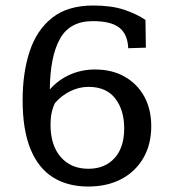

<svg xmlns="http://www.w3.org/2000/svg" viewBox="-20 -665 617 696"><path d="M299.8 11.2Q225.1 11.2 171.9 -22.2Q118.7 -55.7 90.3 -125.2Q62 -194.8 62 -301.8Q62 -401.4 87.6 -479Q113.3 -556.6 169.4 -600.8Q225.6 -645 317.9 -645Q383.8 -645 429.4 -629.9Q475.1 -614.7 507.3 -592.8L508.8 -492.2L444.8 -490.2Q442.9 -540.5 412.8 -564.5Q382.8 -588.4 316.4 -588.4Q232.9 -588.4 197.3 -524.2Q161.6 -460 160.6 -340.8Q192.4 -376.5 234.4 -394.8Q276.4 -413.1 324.2 -413.1Q386.2 -413.1 432.1 -387Q478 -360.8 503.2 -314.7Q528.3 -268.6 528.3 -207.5Q528.3 -142.1 500 -92.8Q471.7 -43.5 420.4 -16.1Q369.1 11.2 299.8 11.2ZM300.3 -53.2Q359.9 -53.2 395 -91.6Q430.2 -129.9 430.2 -199.7Q430.2 -266.1 397.7 -308.1Q365.2 -350.1 300.8 -350.1Q267.1 -350.1 235.4 -334.7Q203.6 -319.3 179.2 -291.5Q163.1 -258.3 163.1 -213.9Q163.1 -138.2 200.2 -95.7Q237.3 -53.2 300.3 -53.2Z"/></svg>

Font: Kameron Medium
Style: Regular
Weight: 500
Designer: Vernon Adams
Foundry: Vernon Adams
Version: Version 1.100